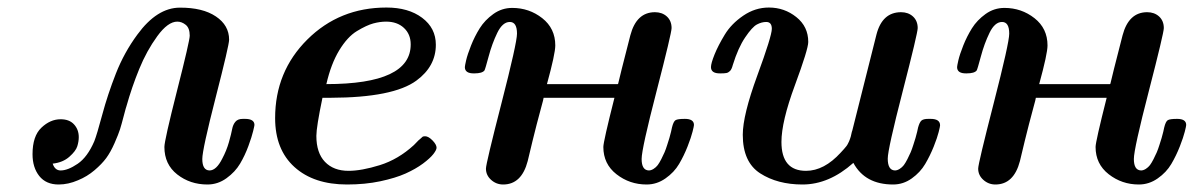

<svg xmlns="http://www.w3.org/2000/svg" viewBox="-20 -476 3152 507"><path d="M65.9 -68.8Q65.9 -116.7 89.4 -138.9Q112.8 -161.1 140.1 -161.1Q163.1 -161.1 175.5 -147.5Q188 -133.8 188 -113.8Q188 -102.5 184.1 -89.8Q180.2 -77.1 163.1 -62Q146 -46.9 119.1 -43.9Q125 -25.9 140.1 -25.9Q159.2 -25.9 185.1 -43.5Q210.9 -61 229 -103Q235.8 -120.1 250 -173.1Q264.2 -226.1 286.1 -282Q308.1 -337.9 342.8 -384.8Q394.5 -455.6 454.8 -455.8Q515.1 -456.1 550 -432.6Q585 -409.2 585 -371.1Q585 -356.9 549.6 -219Q514.2 -81.1 514.2 -56.2Q514.2 -26.4 533.2 -25.9Q551.3 -25.9 566.9 -57.1Q578.1 -78.1 584.5 -100.6Q590.8 -123 593 -135Q595.2 -147 601.6 -154.5Q607.9 -162.1 621.1 -162.1H627Q651.9 -162.1 651.9 -146Q651.9 -144 648.4 -129.6Q645 -115.2 636 -90.6Q627 -65.9 614 -43.9Q601.1 -22 578.1 -5.4Q555.2 11.2 527.8 11.2Q481.9 11.2 448 -15.4Q414.1 -42 414.1 -87.9Q414.1 -105 447.5 -236.6Q481 -368.2 481 -381.8Q481 -401.9 470.5 -410.4Q460 -418.9 448.2 -418.9Q423.3 -418.9 395.3 -380.4Q367.2 -341.8 347.7 -293.9Q328.1 -246.1 314 -195.8Q313 -193.8 306.9 -170.4Q300.8 -147 296.9 -134.5Q293 -122.1 282.5 -98.1Q272 -74.2 260.5 -58.6Q249 -43 229.5 -26.4Q210 -9.8 186 0Q160.2 11.2 134.8 11.2Q101.6 11.2 83.7 -11.2Q65.9 -33.7 65.9 -68.8Z M706.5 -164.1Q706.5 -287.1 791.5 -371.6Q876.5 -456.1 1000.5 -456.1Q1058.6 -456.1 1094.7 -429Q1130.9 -401.9 1130.9 -357.9Q1130.9 -300.8 1079.6 -263.2Q1018.6 -218.3 853.5 -217.8H831.5Q815.4 -140.6 815.4 -117.2Q815.4 -72.3 838.1 -48.6Q860.8 -24.9 900.4 -24.9Q934.6 -24.9 983.2 -40Q1031.7 -55.2 1072.8 -92.8Q1076.7 -96.7 1081.1 -101.3Q1085.4 -106 1088.1 -107.9Q1090.8 -109.9 1093.3 -112.5Q1095.7 -115.2 1097.7 -115.7Q1099.6 -116.2 1102.5 -116.2Q1111.3 -116.2 1122.1 -105.2Q1132.8 -94.2 1132.8 -85.9Q1132.8 -80.1 1124.3 -69.1Q1115.7 -58.1 1096.7 -43.9Q1077.6 -29.8 1051 -17.8Q1024.4 -5.9 984.1 2.7Q943.8 11.2 896.5 11.2Q808.6 11.2 757.6 -34.9Q706.5 -81.1 706.5 -164.1ZM841.8 -253.9Q1064.9 -253.9 1064.5 -358.9Q1064.5 -385.7 1046.6 -402.3Q1028.8 -418.9 999.5 -418.9Q983.4 -418.9 965.6 -414.1Q947.8 -409.2 922.6 -394Q897.5 -378.9 875.7 -343Q854 -307.1 841.8 -253.9Z M1207.5 -298.8Q1207.5 -301.8 1210.9 -316.9Q1214.4 -332 1223.9 -356Q1233.4 -379.9 1246.8 -401.4Q1260.3 -422.9 1282.7 -439Q1305.2 -455.1 1332.5 -455.1Q1377.4 -455.1 1411.9 -428Q1446.3 -400.9 1446.3 -356Q1446.3 -334 1424.3 -253.9H1611.3L1612.3 -254.9Q1615.2 -269 1644.5 -382.8Q1660.6 -443.8 1709.5 -443.8Q1728.5 -443.8 1741 -432.4Q1753.4 -420.9 1753.4 -401.9Q1753.4 -388.7 1713.9 -235.8Q1674.3 -83 1674.3 -56.2Q1674.3 -26.4 1693.4 -25.9Q1699.2 -25.9 1705.8 -30Q1712.4 -34.2 1716.8 -40Q1721.2 -45.9 1726.3 -55.9Q1731.4 -65.9 1734.9 -74Q1738.3 -82 1741.9 -93.5Q1745.6 -105 1747.6 -111.6Q1749.5 -118.2 1752 -128.2Q1754.4 -138.2 1754.4 -139.2Q1758.3 -155.3 1763.9 -158.7Q1769.5 -162.1 1788.6 -162.1Q1812.5 -162.1 1812.5 -146Q1812.5 -143.1 1808.8 -128.4Q1805.2 -113.8 1795.7 -89.4Q1786.1 -64.9 1773.2 -43Q1760.3 -21 1737.3 -4.9Q1714.4 11.2 1687.5 11.2Q1642.6 11.2 1607.9 -15.9Q1573.2 -43 1573.2 -87.9Q1573.2 -102.1 1602.5 -217.8H1415.5Q1414.6 -211.9 1410.9 -199Q1407.2 -186 1397.2 -147.5Q1387.2 -108.9 1373.5 -50.8Q1357.4 11.2 1308.6 11.2Q1290.5 11.2 1276.9 -1Q1263.2 -13.2 1263.2 -30.8Q1263.2 -43.9 1304.2 -203.4Q1345.2 -362.8 1345.2 -387.2Q1345.2 -418 1326.2 -418Q1307.1 -418 1293.2 -389.4Q1279.3 -360.8 1270.3 -326.9Q1261.2 -293 1259.3 -290Q1253.4 -282.2 1232.4 -282.2Q1207.5 -281.7 1207.5 -298.8Z M1857.4 -298.8Q1857.4 -308.6 1866.9 -332.3Q1876.5 -356 1893.8 -384.5Q1911.1 -413.1 1942.6 -434.6Q1974.1 -456.1 2010.3 -456.1Q2051.3 -456.1 2082.8 -430.9Q2114.3 -405.8 2114.3 -365.2Q2114.3 -346.2 2078.9 -250.5Q2043.5 -154.8 2043.5 -101.1Q2043.5 -24.9 2108.4 -24.9Q2156.2 -24.9 2200.2 -73.2Q2205.1 -78.1 2208.7 -82.5Q2212.4 -86.9 2214.8 -89.8Q2217.3 -92.8 2219.2 -96.9Q2221.2 -101.1 2222.2 -103Q2223.1 -105 2224.6 -109.4Q2226.1 -113.8 2226.6 -115.5Q2227.1 -117.2 2228.3 -123Q2229.5 -128.9 2230.5 -130.9L2294.4 -384.8Q2309.6 -443.8 2359.4 -443.8Q2378.4 -443.8 2390.9 -432.4Q2403.3 -420.9 2403.3 -401.9Q2403.3 -388.7 2363.8 -235.4Q2324.2 -82 2324.2 -57.1Q2324.2 -26.4 2343.3 -25.9Q2349.1 -25.9 2355.7 -30Q2362.3 -34.2 2366.7 -40Q2371.1 -45.9 2376.2 -55.9Q2381.3 -65.9 2384.8 -74Q2388.2 -82 2391.8 -93.5Q2395.5 -105 2397.5 -111.6Q2399.4 -118.2 2401.9 -128.2Q2404.3 -138.2 2404.3 -139.2Q2408.2 -153.3 2413.3 -157.7Q2418.5 -162.1 2431.2 -162.1H2437.5Q2462.4 -162.1 2462.4 -145Q2462.4 -142.1 2458.7 -127.4Q2455.1 -112.8 2445.6 -88.9Q2436 -64.9 2423.1 -43Q2410.2 -21 2387.7 -4.9Q2365.2 11.2 2338.4 11.2Q2264.2 11.2 2233.4 -45.9Q2169.4 11.2 2099.1 11.2Q2033.2 11.2 1987.3 -18.3Q1941.4 -47.9 1941.4 -120.1Q1941.4 -171.9 1979.7 -276.4Q2018.1 -380.9 2018.1 -399.9Q2018.1 -418 2003.4 -418Q1991.2 -418 1978.8 -411.4Q1966.3 -404.8 1947.8 -377.4Q1929.2 -350.1 1915 -304.2Q1912.1 -293 1907.7 -288.6Q1903.3 -284.2 1898.2 -283.2Q1893.1 -282.2 1883.3 -282.2H1882.3Q1857.4 -281.7 1857.4 -298.8Z M2507.3 -298.8Q2507.3 -301.8 2510.7 -316.9Q2514.2 -332 2523.7 -356Q2533.2 -379.9 2546.6 -401.4Q2560.1 -422.9 2582.5 -439Q2605 -455.1 2632.3 -455.1Q2677.2 -455.1 2711.7 -428Q2746.1 -400.9 2746.1 -356Q2746.1 -334 2724.1 -253.9H2911.1L2912.1 -254.9Q2915 -269 2944.3 -382.8Q2960.4 -443.8 3009.3 -443.8Q3028.3 -443.8 3040.8 -432.4Q3053.2 -420.9 3053.2 -401.9Q3053.2 -388.7 3013.7 -235.8Q2974.1 -83 2974.1 -56.2Q2974.1 -26.4 2993.2 -25.9Q2999 -25.9 3005.6 -30Q3012.2 -34.2 3016.6 -40Q3021 -45.9 3026.1 -55.9Q3031.2 -65.9 3034.7 -74Q3038.1 -82 3041.7 -93.5Q3045.4 -105 3047.4 -111.6Q3049.3 -118.2 3051.8 -128.2Q3054.2 -138.2 3054.2 -139.2Q3058.1 -155.3 3063.7 -158.7Q3069.3 -162.1 3088.4 -162.1Q3112.3 -162.1 3112.3 -146Q3112.3 -143.1 3108.6 -128.4Q3105 -113.8 3095.5 -89.4Q3085.9 -64.9 3073 -43Q3060.1 -21 3037.1 -4.9Q3014.2 11.2 2987.3 11.2Q2942.4 11.2 2907.7 -15.9Q2873 -43 2873 -87.9Q2873 -102.1 2902.3 -217.8H2715.3Q2714.4 -211.9 2710.7 -199Q2707 -186 2697 -147.5Q2687 -108.9 2673.3 -50.8Q2657.2 11.2 2608.4 11.2Q2590.3 11.2 2576.7 -1Q2563 -13.2 2563 -30.8Q2563 -43.9 2604 -203.4Q2645 -362.8 2645 -387.2Q2645 -418 2626 -418Q2606.9 -418 2593 -389.4Q2579.1 -360.8 2570.1 -326.9Q2561 -293 2559.1 -290Q2553.2 -282.2 2532.2 -282.2Q2507.3 -281.7 2507.3 -298.8Z"/></svg>

Font: CMU Serif
Style: BoldItalic
Weight: 700
Italic angle: -14.04°
Version: Version 0.7.0